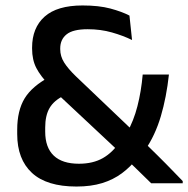

<svg xmlns="http://www.w3.org/2000/svg" viewBox="-20 -671 689 703"><path d="M533.5 0Q525.5 -8 510 -23Q494.5 -38 477 -55.2Q459.5 -72.5 444.2 -87Q429 -101.5 422 -108.5L409.5 -122L176 -340.5L161.5 -358Q128.5 -392 113 -422Q97.5 -452 97.5 -493V-496.5Q97.5 -569 143.2 -610Q189 -651 282.5 -651Q342 -651 384 -639.8Q426 -628.5 454 -614L463.5 -524.5Q431 -540.5 389.8 -552.2Q348.5 -564 301 -564Q247 -564 223.8 -545.2Q200.5 -526.5 200.5 -493.5V-491Q200.5 -465 214.8 -442.2Q229 -419.5 258 -391.5L471 -188.5L495 -162.5Q510 -148 525.2 -133Q540.5 -118 556 -102.8Q571.5 -87.5 587 -71.8Q602.5 -56 618 -40Q633.5 -24 649 -8V0ZM260 12Q151 12 97 -38Q43 -88 43 -180V-196Q43 -266 70.2 -310.8Q97.5 -355.5 162.5 -390L214.5 -321Q178 -303.5 161.8 -276Q145.5 -248.5 145.5 -204V-189Q145.5 -131 176.8 -101.2Q208 -71.5 269 -71.5Q320.5 -71.5 356.8 -92.2Q393 -113 418.5 -152L444.5 -184.5Q469.5 -228.5 483.2 -282.2Q497 -336 502.5 -398H598.5Q589.5 -315 568.8 -245Q548 -175 511 -121.5L484 -93.5Q458 -60 426.2 -36.5Q394.5 -13 353.8 -0.5Q313 12 260 12Z"/></svg>

Font: Anek Gujarati Medium
Style: Regular
Weight: 500
Designer: Mrunmayee Ghaisas (Gujarati), Yesha Goshar (Latin)
Foundry: Ek Type
Version: Version 1.003